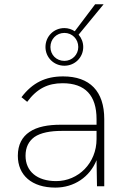

<svg xmlns="http://www.w3.org/2000/svg" viewBox="-20 -846 574 872"><path d="M420.5 0H453.5V-305C453.5 -431.5 388 -499 266.5 -499C187 -499 127.5 -470.5 77.5 -404.5L103.5 -383.5C148 -443.5 197 -468 264.5 -468C367 -468 418.5 -412.5 418.5 -305V-279.5H255.5C199.5 -279.5 149 -271 113.5 -246.5C81 -224.5 61 -189.5 61 -138.5C61 -50.5 124 6 231.5 6C316.5 6 387.5 -42 418.5 -118.5ZM96 -138.5C96 -177.5 110.5 -204.5 136 -223.5C164.5 -243.5 210 -251.5 259.5 -251.5H418.5V-214.5C418.5 -105 335.5 -23.5 235 -23.5C147.5 -23.5 96 -68.5 96 -138.5ZM186.5 -632.5C186.5 -585.5 224 -547.5 272.5 -547.5C320 -547.5 358 -585 358 -632.5C358 -654 350 -673.5 337 -688.5L450.5 -826.5H412L319.5 -704C306 -713 289.5 -718.5 272.5 -718.5C224 -718.5 186.5 -680.5 186.5 -632.5ZM209 -632.5C209 -668.5 236.5 -696.5 272.5 -696.5C308 -696.5 335.5 -668.5 335.5 -632.5C335.5 -597.5 307.5 -569.5 272.5 -569.5C236 -569.5 209 -597 209 -632.5Z"/></svg>

Font: HK Grotesk ExtraLight
Style: Regular
Weight: 200
Designer: Alfredo Marco Pradil
Foundry: Hanken Design Co.
Version: Version 3.001;FEAKit 1.0